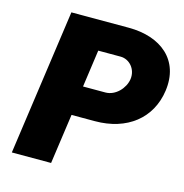

<svg xmlns="http://www.w3.org/2000/svg" viewBox="-107 -822 885 921"><g transform="rotate(15 336.0 -361.5)"><path d="M33 0H228L263 -248H379C538 -248 649 -335 669 -477C691 -634 580 -723 420 -723H135ZM281 -394 307 -579H418C462 -579 499 -538 492 -487C485 -440 442 -394 392 -394Z"/></g></svg>

Font: United Sans Black
Style: Italic
Weight: 900
Italic angle: -8°
Designer: Pablo Impallari, Rodrigo Fuenzalida (Modified by Dan O. Williams)
Version: Version 1.000;PS 001.000;hotconv 1.0.88;makeotf.lib2.5.64775